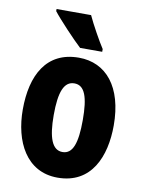

<svg xmlns="http://www.w3.org/2000/svg" viewBox="-87 -827 674 898"><g transform="rotate(10 250.5 -378.0)"><path d="M272 -766H108V-756C134 -722 214 -637 248 -606H353V-619C333 -649 290 -726 272 -766ZM466 -276C466 -458 381 -560 251 -560C97 -560 34 -439 34 -276C34 -125 100 10 249 10C410 10 466 -129 466 -276ZM181 -275C181 -386 202 -438 251 -438C300 -438 319 -385 319 -276C319 -166 300 -112 251 -112C202 -112 181 -168 181 -275Z"/></g></svg>

Font: Noto Sans Khmer UI ExtraCondensed ExtraBold
Style: Regular
Weight: 800
Width: 2
Designer: Danh Hong and the Monotype Design Team
Foundry: Monotype Imaging Inc.
Version: Version 2.002